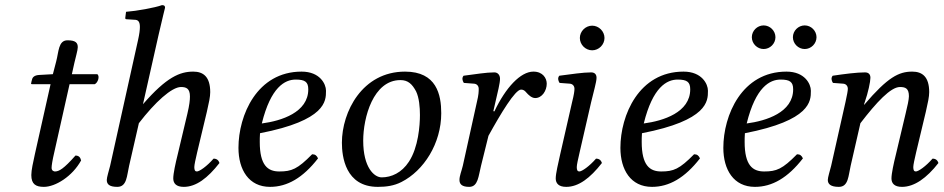

<svg xmlns="http://www.w3.org/2000/svg" viewBox="-20 -718 3676 748"><path d="M186 -429 133 -426C114 -425 107 -417 105 -409C104 -406 101 -394 101 -392C101 -390 104 -390 107 -390H177L116 -118C109 -86 102 -55 102 -36C102 0 120 10 151 10C196 10 262 -31 296 -93C293 -106 286 -112 274 -112C228 -60 210 -50 194 -50C191 -50 181 -52 181 -64C181 -73 184 -93 192 -127L251 -390H349C361 -395 370 -421 359 -429H260L270 -474C274 -493 283 -522 283 -534C283 -551 275 -561 243 -561C207 -561 209 -516 199 -479Z M483 -72 521 -238C584 -320 649 -379 685 -379C706 -379 720 -373 720 -342C720 -328 718 -309 710 -275L672 -115C664 -83 655 -42 655 -23C655 -4 666 10 696 10C744 10 789 -24 835 -83C832 -92 826 -100 812 -100C786 -70 757 -50 747 -50C740 -50 737 -55 737 -67C737 -76 742 -98 748 -124L786 -283C794 -318 799 -341 799 -359C799 -419 772 -439 733 -439C681 -439 629 -418 537 -312L598 -583C613 -648 623 -688 623 -688C623 -695 620 -698 611 -698C584 -688 512 -675 471 -672L468 -648C468 -645 469 -643 473 -643L504 -641C517 -641 525 -635 525 -613C525 -602 523 -585 518 -563L409 -72C404 -52 396 -27 396 -17C396 -1 405 10 437 10C475 10 474 -34 483 -72Z M993 -199C1250 -249 1250 -325 1250 -363C1250 -364 1250 -364 1250 -365C1250 -390 1227 -439 1155 -439C981 -439 909 -269 909 -142C909 -57 949 10 1032 10C1099 10 1160 -25 1219 -101C1214 -112 1208 -117 1196 -117C1139 -59 1116 -50 1068 -50C1023 -50 992 -74 992 -165C992 -170 992 -191 993 -199ZM1181 -370C1181 -280 1076 -247 1000 -237C1035 -379 1090 -408 1132 -408C1168 -408 1181 -399 1181 -370Z M1312 -162C1312 -109 1325 10 1452 10C1484 10 1515 6 1544 -9C1631 -53 1699 -159 1699 -277C1699 -349 1681 -439 1558 -439C1391 -439 1312 -282 1312 -162ZM1395 -170C1395 -260 1434 -406 1540 -406C1570 -406 1586 -390 1601 -362C1613 -337 1616 -300 1616 -270C1616 -230 1610 -144 1573 -88C1545 -45 1505 -27 1467 -27C1438 -27 1395 -65 1395 -170Z M1902 -285 1910 -320C1919 -359 1928 -394 1928 -411C1928 -426 1919 -436 1906 -436C1874 -436 1833 -429 1786 -423C1779 -415 1781 -404 1787 -395L1827 -392C1839 -391 1845 -382 1845 -372C1845 -363 1845 -349 1838 -321L1783 -72C1778 -51 1770 -33 1770 -17C1770 -1 1779 10 1808 10C1843 10 1844 -33 1854 -72L1883 -189C1931 -276 1987 -369 2010 -369C2020 -369 2025 -364 2031 -357C2038 -349 2051 -336 2065 -336C2092 -336 2110 -365 2110 -392C2110 -413 2095 -439 2058 -439C2008 -439 1950 -377 1906 -284Z M2283 -320C2292 -359 2304 -398 2304 -415C2304 -429 2296 -436 2283 -436C2251 -436 2206 -429 2159 -423C2152 -415 2154 -404 2160 -395L2200 -392C2212 -391 2218 -382 2218 -372C2218 -363 2216 -349 2209 -321L2162 -115C2155 -83 2145 -42 2145 -23C2145 -4 2156 10 2186 10C2234 10 2279 -24 2325 -83C2322 -92 2316 -100 2302 -100C2276 -70 2247 -50 2237 -50C2230 -50 2227 -55 2227 -67C2227 -76 2232 -98 2238 -124ZM2239 -570C2239 -544 2261 -522 2287 -522C2313 -522 2335 -544 2335 -570C2335 -596 2313 -618 2287 -618C2261 -618 2239 -596 2239 -570Z M2481 -199C2738 -249 2738 -325 2738 -363C2738 -364 2738 -364 2738 -365C2738 -390 2715 -439 2643 -439C2469 -439 2397 -269 2397 -142C2397 -57 2437 10 2520 10C2587 10 2648 -25 2707 -101C2702 -112 2696 -117 2684 -117C2627 -59 2604 -50 2556 -50C2511 -50 2480 -74 2480 -165C2480 -170 2480 -191 2481 -199ZM2669 -370C2669 -280 2564 -247 2488 -237C2523 -379 2578 -408 2620 -408C2656 -408 2669 -399 2669 -370Z M2882 -199C3139 -249 3139 -325 3139 -363C3139 -364 3139 -364 3139 -365C3139 -390 3116 -439 3044 -439C2870 -439 2798 -269 2798 -142C2798 -57 2838 10 2921 10C2988 10 3049 -25 3108 -101C3103 -112 3097 -117 3085 -117C3028 -59 3005 -50 2957 -50C2912 -50 2881 -74 2881 -165C2881 -170 2881 -191 2882 -199ZM3070 -370C3070 -280 2965 -247 2889 -237C2924 -379 2979 -408 3021 -408C3057 -408 3070 -399 3070 -370ZM2909 -573C2909 -548 2930 -527 2955 -527C2980 -527 3001 -548 3001 -573C3001 -598 2980 -619 2955 -619C2930 -619 2909 -598 2909 -573ZM3069 -573C3069 -548 3090 -527 3115 -527C3140 -527 3161 -548 3161 -573C3161 -598 3140 -619 3115 -619C3090 -619 3069 -598 3069 -573Z M3549 -124 3587 -283C3595 -318 3600 -341 3600 -359C3600 -419 3573 -439 3534 -439C3482 -439 3439 -418 3347 -310L3346 -311L3349 -320C3362 -357 3371 -400 3371 -415C3371 -429 3363 -436 3350 -436C3318 -436 3271 -430 3224 -423C3217 -415 3219 -404 3225 -395L3265 -392C3277 -391 3283 -382 3283 -372C3283 -364 3280 -349 3274 -321L3218 -72C3213 -52 3205 -27 3205 -17C3205 -1 3216 10 3248 10C3286 10 3285 -34 3294 -72L3332 -238C3395 -320 3450 -379 3486 -379C3507 -379 3521 -374 3521 -343C3521 -331 3515 -303 3508 -275L3470 -115C3462 -83 3453 -42 3453 -23C3453 -4 3464 10 3494 10C3542 10 3590 -24 3636 -83C3633 -92 3627 -100 3613 -100C3587 -70 3558 -50 3548 -50C3541 -50 3538 -55 3538 -67C3538 -76 3543 -98 3549 -124Z"/></svg>

Font: Libertinus Serif
Style: Italic
Weight: 400
Italic angle: -12°
Designer: Philipp H. Poll, Khaled Hosny
Foundry: Caleb Maclennan
Version: Version 7.050;RELEASE